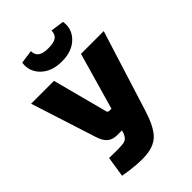

<svg xmlns="http://www.w3.org/2000/svg" viewBox="-267 -1022 1146 1146"><g transform="rotate(-45 305.5 -449.5)"><path d="M394 -913 479 -901Q490 -834 442 -786Q394 -738 308 -738Q222 -738 173.5 -786Q125 -834 135 -901L220 -913Q220 -881 241 -866Q262 -851 308 -851Q353 -851 373.5 -866Q394 -881 394 -913ZM612 -690 453 -183Q423 -85 384 -40Q345 5 270 12Q200 19 79 -2L99 -132Q195 -129 223 -134.5Q251 -140 264 -175L270 -194H231Q190 -194 167 -215Q144 -236 132 -276L-1 -690H192L284 -341Q286 -330 300 -330H317L420 -690Z"/></g></svg>

Font: Exo 2.0 Extra Bold
Style: Regular
Weight: 800
Designer: Natanael Gama
Version: Version 1.001;PS 001.001;hotconv 1.0.70;makeotf.lib2.5.58329